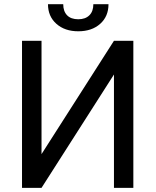

<svg xmlns="http://www.w3.org/2000/svg" viewBox="-20 -908 753 928"><path d="M530.8 -710.9H624.5V0H530.8V-547.9L180.7 0H86.4V-710.9H180.7V-163.1ZM504.4 -887.7Q504.4 -828.6 464.1 -792.7Q423.8 -756.8 358.4 -756.8Q293 -756.8 252.4 -793Q211.9 -829.1 211.9 -887.7H285.6Q285.6 -853.5 304.2 -834.2Q322.8 -814.9 358.4 -814.9Q392.6 -814.9 411.9 -834Q431.2 -853 431.2 -887.7Z"/></svg>

Font: RobotoInd
Style: Regular
Weight: 400
Designer: Google
Version: Version 2.001101; 2014